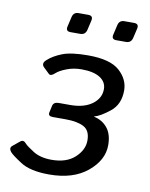

<svg xmlns="http://www.w3.org/2000/svg" viewBox="-80 -750 640 819"><g transform="rotate(10 239.5 -341.0)"><path d="M13.2 -58.1Q0.5 -74.2 14.2 -85L43.5 -108.9Q56.6 -119.6 69.3 -104Q76.7 -95.2 108.2 -75.2Q139.6 -55.2 188.5 -55.2Q252.9 -55.2 289.1 -88.6Q325.2 -122.1 325.2 -162.6Q325.2 -206.1 296.9 -220.9Q268.6 -235.8 218.3 -235.8H162.6Q140.6 -235.8 144.5 -252.9L150.9 -282.2Q154.8 -299.3 177.2 -299.3H226.6Q286.1 -299.3 321.3 -325.2Q356.4 -351.1 356.4 -390.6Q356.4 -421.4 328.6 -439.5Q300.8 -457.5 248 -457.5Q213.9 -457.5 184.1 -446Q154.3 -434.6 140.6 -421.9Q123 -405.3 113.8 -414.1L89.4 -437.5Q73.7 -452.6 92.8 -469.7Q116.2 -491.2 154.3 -506.1Q192.4 -521 265.6 -521Q361.3 -521 401.9 -484.6Q442.4 -448.2 442.4 -399.9Q442.4 -339.8 402.1 -307.6Q361.8 -275.4 335.9 -269V-267.6Q372.1 -259.8 394 -232.7Q416 -205.6 416 -158.2Q416 -93.8 354.5 -42.7Q293 8.3 189 8.3Q106.9 8.3 64.5 -19.3Q22 -46.9 13.2 -58.1ZM173.8 -605.5Q151.9 -605.5 157.2 -627.4L167 -669.4Q171.9 -691.4 193.8 -691.4H235.8Q257.8 -691.4 252.9 -669.4L243.2 -627.4Q237.8 -605.5 215.8 -605.5ZM372.1 -605.5Q350.1 -605.5 355.5 -627.4L365.2 -669.4Q370.1 -691.4 392.1 -691.4H434.1Q456.1 -691.4 451.2 -669.4L441.4 -627.4Q436 -605.5 414.1 -605.5Z"/></g></svg>

Font: Istok Web
Style: Italic
Weight: 400
Italic angle: -13°
Designer: Andrey V. Panov
Foundry: Andrey V. Panov
Version: Version 1.0.2g